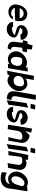

<svg xmlns="http://www.w3.org/2000/svg" viewBox="2314 -3228 1095 5764"><g transform="rotate(90 2862.0 -346.5)"><path d="M118 -319C85 -132 221 -50 330 -50C505 -50 561 -176 566 -203C563 -188 446 -173 461 -173C466 -149 421 -125 372 -134C302 -134 229 -178 221 -250C207 -239 601 -247 603 -256C641 -473 598 -608 397 -617C275 -617 152 -510 118 -319ZM222 -390C254 -464 315 -509 388 -509C480 -508 529 -439 521 -390Z M643 -195C626 -97 723 -4 837 -3C968 12 1085 -86 1102 -183C1155 -363 809 -358 820 -419C844 -439 856 -473 919 -473C999 -458 1006 -453 1000 -419C1017 -405 1169 -415 1172 -430C1191 -539 1073 -626 968 -631C863 -633 742 -554 738 -451C704 -255 1038 -287 1027 -226C998 -205 945 -169 868 -160C791 -148 784 -169 788 -193C787 -189 653 -186 643 -195Z M1189 -490 1266 -476 1244 -304C1217 -148 1231 -38 1433 -28C1428 1 1463 -120 1481 -128C1417 -130 1370 -159 1392 -281C1388 -279 1414 -452 1416 -466L1521 -476L1553 -602L1453 -616L1466 -757L1343 -776L1301 -635L1219 -616Z M1523 -321C1497 -175 1604 -35 1754 -35C1813 -35 1853 -53 1907 -84C1914 -84 1892 -38 1899 -38H2025C2032 -38 2122 -629 2129 -629H2003C2010 -629 2005 -576 2004 -569C1966 -594 1914 -608 1855 -608C1707 -607 1549 -469 1523 -321ZM1692 -335C1714 -457 1724 -466 1825 -466C1918 -466 1971 -404 1957 -301L1955 -291C1936 -187 1885 -123 1799 -123C1714 -122 1673 -229 1692 -335Z M2102 -14C2102 -14 2218 -19 2219 -26C2220 -33 2235 -85 2241 -85C2285 -54 2336 -30 2386 -23C2529 -15 2683 -174 2709 -321C2736 -467 2635 -627 2491 -620C2439 -613 2387 -607 2338 -568L2382 -814C2381 -807 2257 -821 2256 -814C2255 -807 2109 -14 2102 -14ZM2264 -380C2283 -487 2396 -521 2468 -521C2551 -520 2590 -455 2564 -348C2546 -241 2482 -208 2396 -208C2310 -207 2245 -274 2264 -380Z M2830 -874 2729 -289C2700 -118 2736 -10 2954 0L2983 -142C2914 -144 2850 -160 2873 -289L2976 -874Z M3076 -594 2989 0 3124 -52 3211 -646ZM3098 -722C3097 -717 3228 -713 3233 -713C3237 -713 3264 -843 3265 -848C3266 -853 3135 -857 3131 -857C3126 -857 3099 -727 3098 -722Z M3194 -195C3177 -97 3274 -4 3388 -3C3519 12 3636 -86 3653 -183C3706 -363 3360 -358 3371 -419C3395 -439 3407 -473 3470 -473C3550 -458 3557 -453 3551 -419C3568 -405 3720 -415 3723 -430C3742 -539 3624 -626 3519 -631C3414 -633 3293 -554 3289 -451C3255 -255 3589 -287 3578 -226C3549 -205 3496 -169 3419 -160C3342 -148 3335 -169 3339 -193C3338 -189 3204 -186 3194 -195Z M3841 -762C3841 -762 3719 -39 3725 -39C3730 -39 3859 -34 3858 -29L3913 -338C3928 -422 3999 -471 4071 -471C4143 -471 4186 -456 4171 -372C4171 -372 4102 -52 4093 -52C4093 -52 4207 -49 4202 -45L4268 -424C4292 -556 4179 -684 4052 -683C4011 -683 3955 -582 3915 -560L3962 -734Z M4394 -594 4307 0 4442 -52 4529 -646ZM4416 -722C4415 -717 4546 -713 4551 -713C4555 -713 4582 -843 4583 -848C4584 -853 4453 -857 4449 -857C4444 -857 4417 -727 4416 -722Z M4514 -49 4640 -52 4685 -388C4700 -471 4746 -468 4817 -468C4889 -468 4944 -419 4929 -336L4876 -24C4878 -34 5006 -38 5014 -38C5021 -38 5079 -360 5079 -360C5103 -492 5005 -595 4878 -594C4837 -594 4812 -580 4772 -557L4784 -623C4787 -640 4653 -647 4634 -647C4627 -647 4518 -51 4514 -49Z M5135 -340C5109 -193 5207 -34 5352 -41C5404 -48 5454 -52 5504 -90C5475 66 5283 67 5160 -4C5167 -4 5147 136 5146 143C5270 199 5592 238 5641 -78C5633 -78 5723 -613 5724 -620C5725 -627 5587 -613 5588 -620L5584 -594C5549 -628 5504 -631 5457 -638C5317 -644 5161 -487 5135 -340ZM5280 -318C5297 -412 5387 -534 5473 -532C5537 -538 5574 -496 5569 -423C5554 -423 5523 -305 5520 -290C5489 -198 5433 -140 5376 -140C5298 -139 5256 -206 5280 -318Z"/></g></svg>

Font: Ember
Style: Ita
Weight: 400
Designer: Stig
Foundry: Cannot Into Space Fonts
Version: Version 0.127